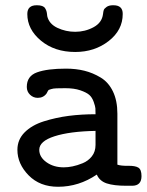

<svg xmlns="http://www.w3.org/2000/svg" viewBox="-20 -714 565 738"><path d="M46.9 -138.2Q46.9 -177.2 74.5 -205.1Q102.1 -232.9 148.4 -247.6Q194.8 -262.2 243.9 -268.6Q293 -274.9 347.2 -274.9Q347.2 -290 346.7 -297.6Q346.2 -305.2 340.1 -322.5Q334 -339.8 323 -349.4Q312 -358.9 288.6 -366.9Q265.1 -375 231 -375Q210 -375 197 -374.5Q184.1 -374 177 -371.6Q169.9 -369.1 168 -368.7Q166 -368.2 163.1 -362.5Q160.2 -356.9 159.2 -355Q147 -337.9 125 -337.9Q107.9 -337.9 95.5 -349.9Q83 -361.8 83 -379.9Q83 -421.9 122.6 -436Q162.1 -450.2 233.9 -450.2Q272 -450.2 304.4 -442.1Q336.9 -434.1 366.9 -416Q397 -397.9 414.1 -362.5Q431.2 -327.1 431.2 -276.9V-81.1Q445.3 -76.2 472.7 -76.7Q500 -77.1 512 -69.6Q523.9 -62 523.9 -37.1Q523.9 0 487.8 0H464.8Q418 0 390.4 -9Q362.8 -18.1 352.1 -43Q283.2 3.9 203.1 3.9Q133.3 3.9 90.1 -40Q46.9 -84 46.9 -138.2ZM85 -660.2Q85 -694.3 122.1 -693.8Q134.3 -693.8 142.1 -690.9Q149.9 -688 153.3 -682.4Q156.7 -676.8 158.2 -672.4Q159.7 -668 160.6 -660.9Q161.6 -653.8 161.6 -651.9Q168.5 -622.1 200.7 -606.9Q232.9 -591.8 269 -591.8Q307.1 -591.8 339.6 -609.4Q372.1 -627 376 -660.2Q377 -669.9 378.9 -675.5Q380.9 -681.2 389.9 -687.5Q398.9 -693.8 414.1 -693.8H416Q452.1 -693.8 451.7 -660.2Q451.7 -598.1 397.7 -556.2Q343.8 -514.2 269 -514.2Q189.9 -514.2 137.5 -557.6Q85 -601.1 85 -660.2ZM130.9 -138.2Q130.9 -110.4 158.4 -90.6Q186 -70.8 225.1 -70.8Q241.2 -70.8 259 -74.5Q276.9 -78.1 297.9 -86.7Q318.8 -95.2 333 -113Q347.2 -130.9 347.2 -157.2V-210.9Q248 -209 189.5 -190.2Q130.9 -171.4 130.9 -138.2Z"/></svg>

Font: CMU Typewriter Text
Style: Bold
Weight: 700
Version: Version 0.7.0